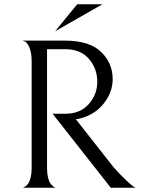

<svg xmlns="http://www.w3.org/2000/svg" viewBox="-20 -878 660 898"><path d="M238 -732 341 -858H459ZM286 -346Q355 -346 395 -391Q435 -436 435 -496Q435 -557 396 -602.5Q357 -648 285 -648H200V-92Q200 -67 204.5 -48Q209 -29 215.5 -20.5Q222 -12 228.5 -6.5Q235 -1 240 0H244H85Q87 0 90 -1Q93 -2 100 -7Q107 -12 113 -21Q119 -30 123.5 -48.5Q128 -67 128 -92V-592Q128 -633 117 -657Q106 -681 96 -684L85 -688H283Q398 -688 452.5 -635.5Q507 -583 507 -508Q507 -446 464.5 -393Q422 -340 351 -323Q350 -323 343 -321.5Q336 -320 335 -320L511 -96Q546 -57 572 -33Q598 -9 606 -4L615 0H498L226 -346Z"/></svg>

Font: Bellefair
Style: Regular
Weight: 400
Designer: Nick Shinn, Liron Lavi Turkenic
Foundry: Shinntype
Version: Version 1.003;PS 001.003;hotconv 1.0.88;makeotf.lib2.5.64775